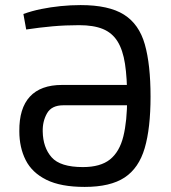

<svg xmlns="http://www.w3.org/2000/svg" viewBox="-20 -723 673 755"><path d="M313 12Q219 12 162.5 -16Q106 -44 81 -93.5Q56 -143 56 -207Q55 -297 97.5 -343Q140 -389 224 -389H542V-309H229Q183 -309 165 -277.5Q147 -246 148 -206Q149 -143 183 -104.5Q217 -66 306 -66Q375 -66 412.5 -96Q450 -126 465 -186.5Q480 -247 480 -337Q480 -417 471.5 -472Q463 -527 442 -560.5Q421 -594 384.5 -609Q348 -624 291 -624Q237 -624 186.5 -619.5Q136 -615 83 -607L72 -668Q105 -680 142 -687.5Q179 -695 218.5 -699Q258 -703 297 -703Q408 -703 467.5 -665.5Q527 -628 549.5 -548.5Q572 -469 572 -343Q572 -219 549 -140.5Q526 -62 470 -25Q414 12 313 12Z"/></svg>

Font: Exo 2
Style: Regular
Weight: 400
Designer: Natanael Gama
Foundry: Natanael Gama
Version: Version 2.010